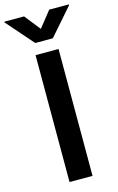

<svg xmlns="http://www.w3.org/2000/svg" viewBox="-188 -1007 652 1063"><g transform="rotate(-15 137.5 -475.5)"><path d="M203.5 0H71.7V-727.3H203.5ZM137.8 -860.1 209.9 -951H322.4V-946L188.2 -792.6H87.7L-46.9 -946V-951H65.7Z"/></g></svg>

Font: Interop SemBd
Style: Regular
Weight: 600
Designer: Rasmus Andersson, Google, Jang Haemin
Foundry: jhaemin
Version: Version 1.008